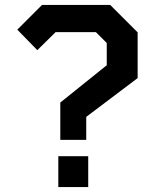

<svg xmlns="http://www.w3.org/2000/svg" viewBox="-20 -757 637 777"><path d="M224 -191V-342L412 -493V-583L368 -627H205L131 -554L50 -637L150 -737H426L537 -626V-441L329 -284V-191ZM216 0V-125H337V0Z"/></svg>

Font: Tomorrow Medium
Style: Regular
Weight: 500
Designer: Tony de Marco, Monica Rizzolli
Foundry: Just in Type
Version: Version 2.002